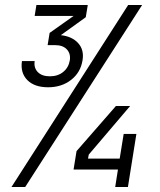

<svg xmlns="http://www.w3.org/2000/svg" viewBox="-20 -750 640 770"><path d="M173 -400Q118 -400 89.5 -429Q61 -458 68 -505H119Q115 -478 131.5 -461Q148 -444 180 -444Q212 -444 233.5 -461.5Q255 -479 260 -508Q264 -535 248 -552Q232 -569 201 -569H171L179 -618L275 -686H119L126 -730H332L324 -681L224 -609Q269 -604 293.5 -577Q318 -550 311 -508Q303 -459 265 -429.5Q227 -400 173 -400ZM26 0 494 -730H550L81 0ZM442 0 453 -70H275L287 -144L445 -325H502L336 -130L333 -114H460L476 -213H527L493 0Z"/></svg>

Font: NKDuy Mono ExtraLight
Style: Italic
Weight: 200
Italic angle: -9°
Monospace: yes
Designer: NKDuy
Foundry: NKDuy
Version: Version 2.251; ttfautohint (v1.8.4.7-5d5b)